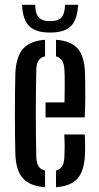

<svg xmlns="http://www.w3.org/2000/svg" viewBox="-20 -772 412 799"><path d="M44 -128Q43 -163 42.5 -207Q42 -251 42 -298.2Q42 -345.5 42.5 -390.2Q43 -435 44 -470.5Q48 -538 76.8 -570Q105.5 -602 167.5 -606.5V-537.5Q149 -533.5 140.5 -520.2Q132 -507 131 -482.5Q130 -433.5 129.5 -389Q129 -344.5 129 -301.2Q129 -258 129.5 -213.5Q130 -169 131 -120Q132 -93 140.5 -79.8Q149 -66.5 167.5 -62.5V7Q104 2 75.5 -29.8Q47 -61.5 44 -128ZM213 7V-62.5Q230.5 -67 238.8 -80.2Q247 -93.5 248 -120Q249 -137 249 -160.5Q249 -184 247.5 -212.5H332.5Q334 -194.5 334.2 -170.8Q334.5 -147 333.5 -128Q330.5 -61 302.8 -29.2Q275 2.5 213 7ZM169.5 -283.5V-346H248.5Q249 -377 249.2 -404Q249.5 -431 249.2 -451.5Q249 -472 248 -482.5Q246.5 -506.5 238.2 -519.8Q230 -533 213 -537.5V-606.5Q274.5 -602 302.5 -570.8Q330.5 -539.5 333.5 -473.5Q334 -459.5 334.5 -430Q335 -400.5 334.8 -362.5Q334.5 -324.5 332.5 -283.5ZM188.5 -636.5Q129 -636.5 101.8 -663.2Q74.5 -690 71.5 -752H126.5Q127 -715.5 141 -699.8Q155 -684 188.5 -684Q222 -684 236 -699.8Q250 -715.5 250.5 -752H305Q302 -690 275 -663.2Q248 -636.5 188.5 -636.5Z"/></svg>

Font: Big Shoulders Stencil Display Thin SemiBold
Style: Regular
Weight: 600
Version: Version 2.001